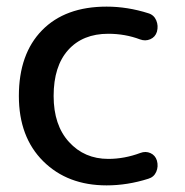

<svg xmlns="http://www.w3.org/2000/svg" viewBox="-20 -550 558 580"><path d="M302 10Q184 10 110.5 -63Q37 -136 37 -260Q37 -387 107 -458.5Q177 -530 302 -530Q365 -530 428 -510Q445 -505 452 -488.5Q459 -472 454 -454Q449 -438 434 -431.5Q419 -425 403 -431Q358 -448 307 -448Q230 -448 186 -399Q142 -350 142 -260Q142 -172 188.5 -121Q235 -70 307 -70Q356 -70 404 -88Q420 -94 434.5 -87.5Q449 -81 454 -65Q459 -47 452 -31Q445 -15 428 -10Q365 10 302 10Z"/></svg>

Font: Rounded Mplus 1c Medium
Style: Regular
Weight: 500
Version: Version 1.059.20150529